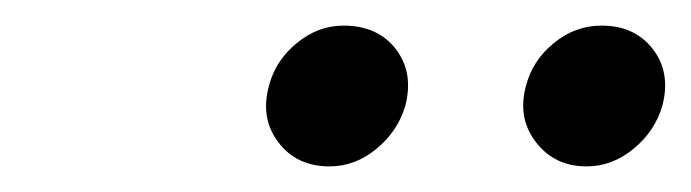

<svg xmlns="http://www.w3.org/2000/svg" viewBox="-20 -700 540 150"><path d="M438.3 -570Q413.3 -570 398.8 -588.8Q384.2 -607.5 390.8 -632.5Q395.8 -652.5 412.5 -666.2Q429.2 -680 450 -680Q475.8 -680 490 -661.7Q504.2 -643.3 497.5 -617.5Q491.7 -597.5 475 -583.8Q458.3 -570 438.3 -570ZM237.5 -570Q211.7 -570 197.5 -588.8Q183.3 -607.5 190 -632.5Q195 -652.5 211.7 -666.2Q228.3 -680 248.3 -680Q275 -680 289.2 -661.7Q303.3 -643.3 296.7 -617.5Q290.8 -597.5 274.2 -583.8Q257.5 -570 237.5 -570Z"/></svg>

Font: Funnel Sans
Style: Italic
Weight: 400
Italic angle: -14.036°
Version: Version 1.000; Beta; Release 5; Build 24; ttfautohint (v1.8.